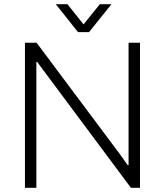

<svg xmlns="http://www.w3.org/2000/svg" viewBox="-20 -888 780 908"><path d="M98 0V-686H153L532 -179Q538 -172 547 -159Q556 -146 566 -132Q576 -118 584 -107H588Q588 -125 588 -143Q588 -161 588 -179V-686H642V0H599L211 -521Q204 -530 187 -553Q170 -576 156 -595H152Q152 -576 152 -558Q152 -540 152 -521V0ZM244 -868H299L390 -754H360L452 -868H507L401 -736H349Z"/></svg>

Font: Archivo Thin
Style: Regular
Weight: 250
Designer: Hector Gatti
Foundry: Omnibus-Type
Version: Version 2.001